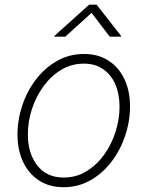

<svg xmlns="http://www.w3.org/2000/svg" viewBox="-20 -782 626 814"><path d="M249 11.7Q189.5 11.7 145.8 -16.6Q102.1 -44.9 78.1 -95.2Q54.2 -145.5 54.2 -210.9Q54.2 -274.4 74.5 -335.2Q94.7 -396 132.6 -445.3Q170.4 -494.6 222.2 -523.9Q273.9 -553.2 336.9 -553.2Q396 -553.2 439.7 -525.1Q483.4 -497.1 507.3 -447Q531.2 -397 531.2 -330.6Q531.2 -267.6 510.7 -206.5Q490.2 -145.5 452.6 -96.2Q415 -46.9 363.3 -17.6Q311.5 11.7 249 11.7ZM250 -29.3Q303.7 -29.3 347.2 -56.2Q390.6 -83 421.9 -126.7Q453.1 -170.4 470 -223.6Q486.8 -276.9 486.8 -329.6Q486.8 -382.8 469.2 -423.8Q451.7 -464.8 417.7 -488.5Q383.8 -512.2 335.4 -512.2Q283.7 -512.2 240.5 -486.6Q197.3 -460.9 165.3 -417.5Q133.3 -374 115.7 -320.6Q98.1 -267.1 98.1 -211.9Q98.1 -132.3 137.9 -80.8Q177.7 -29.3 250 -29.3ZM256.8 -626.5H210.4L210.9 -629.9L357.9 -762.2H389.6L493.2 -629.9L492.7 -626.5H445.3L368.2 -727.5Z"/></svg>

Font: Inter ExtraLight
Style: Italic
Weight: 250
Italic angle: -9.3988°
Designer: Rasmus Andersson
Foundry: rsms
Version: Version 4.001;git-66647c0bb